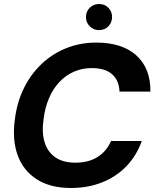

<svg xmlns="http://www.w3.org/2000/svg" viewBox="-20 -924 769 956"><path d="M333 12Q231 12 163.5 -31Q96 -74 68 -151Q40 -228 54 -329Q64 -413 98 -483Q132 -553 186 -604.5Q240 -656 309.5 -684Q379 -712 460 -712Q588 -712 659 -648Q730 -584 729 -468H575Q573 -524 538 -554.5Q503 -585 437 -585Q389 -585 348 -567Q307 -549 275.5 -515.5Q244 -482 224 -435Q204 -388 197 -331Q187 -263 202.5 -214.5Q218 -166 256.5 -140Q295 -114 355 -114Q421 -114 466 -142.5Q511 -171 533 -222H686Q660 -149 609.5 -96.5Q559 -44 488.5 -16Q418 12 333 12ZM473 -774Q446 -774 427 -793Q408 -812 408 -839Q408 -867 427 -885.5Q446 -904 473 -904Q501 -904 519.5 -885.5Q538 -867 538 -839Q538 -812 519.5 -793Q501 -774 473 -774Z"/></svg>

Font: DM Sans 36pt ExtraBold
Style: Italic
Weight: 800
Italic angle: -10°
Designer: Colophon Foundry, Jonny Pinhorn
Foundry: Colophon Foundry
Version: Version 4.004;gftools[0.9.30]